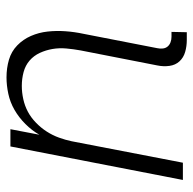

<svg xmlns="http://www.w3.org/2000/svg" viewBox="-22 -560 594 590"><g transform="rotate(-90 275.0 -265.0)"><path d="M447 12Q428 12 410.5 7Q393 2 381.5 -10.5Q370 -23 367.5 -41.5Q365 -60 369 -79L415 -314Q419 -336 421 -358Q423 -380 419.5 -400.5Q416 -421 407.5 -439.5Q399 -458 384 -471Q369 -484 348.5 -489.5Q328 -495 306 -495Q286 -495 265.5 -490.5Q245 -486 227 -476.5Q209 -467 193 -451.5Q177 -436 165.5 -418Q154 -400 147 -380.5Q140 -361 136 -342L70 0H17L120 -530H173L156 -441Q169 -464 189 -484Q209 -504 232.5 -517.5Q256 -531 282 -536.5Q308 -542 332 -542Q361 -542 386.5 -534.5Q412 -527 430.5 -509Q449 -491 459.5 -467Q470 -443 473 -416Q476 -389 474 -361Q472 -333 466 -305L422 -79Q420 -70 421 -61.5Q422 -53 427 -47Q432 -41 440 -38Q448 -35 457 -35H472L471 12Z"/></g></svg>

Font: Lode Dark Term
Style: Italic
Weight: 400
Italic angle: -11°
Monospace: yes
Designer: Belleve Invis
Foundry: Belleve Invis
Version: Version 29.2.0